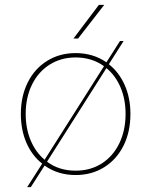

<svg xmlns="http://www.w3.org/2000/svg" viewBox="-20 -717 624 792"><path d="M164 -34 107 55H92L154 -42Q112 -75 89 -128Q66 -181 66 -247Q66 -320 94.5 -377Q123 -434 174.5 -466Q226 -498 292 -498Q364 -498 419 -460L475 -548H490L429 -452Q471 -419 494.5 -366Q518 -313 518 -247Q518 -173 489.5 -116Q461 -59 409.5 -27Q358 5 292 5Q219 5 164 -34ZM498 -247Q498 -308 477 -357Q456 -406 419 -436L174 -50Q223 -13 292 -13Q353 -13 399.5 -42.5Q446 -72 472 -125.5Q498 -179 498 -247ZM164 -58 409 -444Q359 -480 292 -480Q232 -480 185 -450.5Q138 -421 112 -368Q86 -315 86 -247Q86 -187 106.5 -138Q127 -89 164 -58ZM388 -697H410L302 -558H283Z"/></svg>

Font: Hanken Grotesk Thin
Style: Regular
Weight: 100
Designer: Alfredo Marco Pradil
Foundry: Hanken Design Co.
Version: Version 3.014